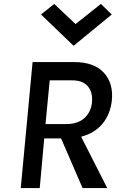

<svg xmlns="http://www.w3.org/2000/svg" viewBox="-20 -961 613 981"><path d="M86 0 146.5 -644H357.5Q460 -644 510 -590.2Q560 -536.5 551.5 -448Q544 -378 504 -329.2Q464 -280.5 394.5 -262.5L528 0H402L292 -254H206L183 0ZM212.5 -327H318Q377.5 -327 411.5 -358Q445.5 -389 450 -438.5Q454.5 -489.5 428.8 -520Q403 -550.5 348 -550.5H234ZM495.5 -941 551 -887 356 -727 189.5 -887 257 -941 366 -838Z"/></svg>

Font: Karla SemiBold
Style: Italic
Weight: 600
Italic angle: -8°
Designer: Jonathan Pinhorn
Version: Version 2.004;gftools[0.9.33]